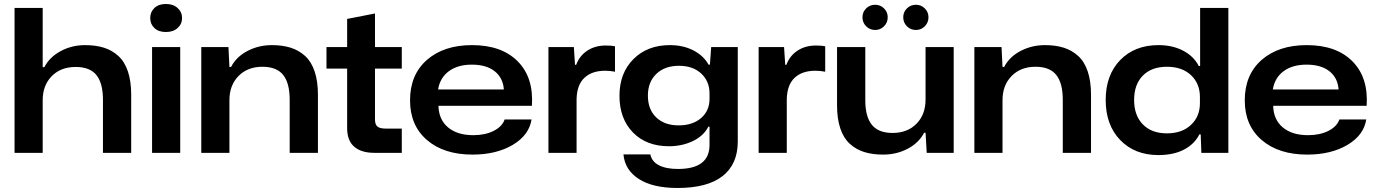

<svg xmlns="http://www.w3.org/2000/svg" viewBox="-20 -769 6926 966"><path d="M53.2 0V-729H194.8V-431.2H203.1Q230 -482.4 285.9 -512.2Q341.8 -542 408.2 -542Q461.4 -542 502.7 -529.1Q543.9 -516.1 575.4 -487.5Q606.9 -459 623.5 -409.7Q640.1 -360.4 640.1 -292V0H498V-267.1Q498 -350.1 465.3 -391.1Q432.6 -432.1 360.8 -432.1Q285.6 -432.1 240.2 -385.7Q194.8 -339.4 194.8 -265.1V0Z M745.1 0V-532.2H886.7V0ZM814.9 -749Q851.1 -749 873.5 -728.8Q896 -708.5 896 -678.2Q896 -647.9 873.5 -627.9Q851.1 -607.9 814.9 -607.9Q778.3 -607.9 757.1 -627.7Q735.8 -647.5 735.8 -678.2Q735.8 -709 757.1 -729Q778.3 -749 814.9 -749Z M992.7 0V-532.2H1129.4L1134.3 -432.1H1142.6Q1168.9 -483.4 1225.3 -512.7Q1281.7 -542 1347.7 -542Q1400.9 -542 1442.1 -529.1Q1483.4 -516.1 1514.9 -487.5Q1546.4 -459 1563 -409.7Q1579.6 -360.4 1579.6 -292V0H1437.5V-267.1Q1437.5 -350.6 1404.8 -391.8Q1372.1 -433.1 1300.3 -433.1Q1225.6 -433.1 1179.9 -386.5Q1134.3 -339.8 1134.3 -265.1V0Z M1863.3 0Q1797.9 0 1762.2 -30.8Q1726.6 -61.5 1726.6 -124V-423.8H1622.6V-532.2H1726.6V-673.8L1866.7 -701.2V-532.2H2001.5V-423.8H1866.7V-168Q1866.7 -142.1 1879.2 -132.1Q1891.6 -122.1 1919.4 -122.1H2001.5V0Z M2357.4 8.8Q2213.4 8.8 2128.2 -64.5Q2043 -137.7 2043 -264.2Q2043 -393.1 2127.9 -467.5Q2212.9 -542 2355 -542Q2503.4 -542 2584.5 -460.7Q2665.5 -379.4 2656.2 -236.8H2186Q2187.5 -167.5 2234.1 -128.2Q2280.8 -88.9 2361.3 -88.9Q2420.9 -88.9 2463.9 -110.6Q2506.8 -132.3 2519 -168H2654.3Q2642.1 -88.9 2559.6 -40Q2477.1 8.8 2357.4 8.8ZM2184.1 -318.8H2515.1Q2510.7 -377.9 2468.5 -410.9Q2426.3 -443.8 2354 -443.8Q2283.2 -443.8 2238.5 -410.9Q2193.8 -377.9 2184.1 -318.8Z M2739.3 0V-532.2H2867.2L2873 -442.9H2878.9Q2895.5 -488.3 2934.8 -514.2Q2974.1 -540 3027.8 -540Q3058.1 -540 3074.2 -536.1V-408.2Q3048.8 -413.1 3024.9 -413.1Q2958.5 -413.1 2920.7 -377.9Q2882.8 -342.8 2880.9 -271V0Z M3388.7 176.8Q3265.1 176.8 3194.6 131.8Q3124 86.9 3116.7 7.8H3252Q3259.3 43.9 3295.4 62.5Q3331.5 81.1 3391.1 81.1Q3549.8 81.1 3549.8 -40V-131.8H3543.9Q3520.5 -85.4 3466.1 -59.3Q3411.6 -33.2 3345.7 -33.2Q3231.9 -33.2 3164.3 -102.8Q3096.7 -172.4 3096.7 -287.1Q3096.7 -401.4 3167 -471.7Q3237.3 -542 3350.1 -542Q3417 -542 3468.3 -515.6Q3519.5 -489.3 3544.9 -443.8H3551.8L3558.1 -532.2H3691.9V-57.1Q3691.9 57.1 3615.5 116.9Q3539.1 176.8 3388.7 176.8ZM3239.7 -288.1Q3239.7 -218.3 3281.7 -178.2Q3323.7 -138.2 3394 -138.2Q3464.8 -138.2 3507.3 -175Q3549.8 -211.9 3549.8 -271V-298.8Q3549.8 -360.4 3507.8 -399.2Q3465.8 -438 3396 -438Q3324.7 -438 3282.2 -397.2Q3239.7 -356.4 3239.7 -288.1Z M3796.9 0V-532.2H3924.8L3930.7 -442.9H3936.5Q3953.1 -488.3 3992.4 -514.2Q4031.7 -540 4085.4 -540Q4115.7 -540 4131.8 -536.1V-408.2Q4106.4 -413.1 4082.5 -413.1Q4016.1 -413.1 3978.3 -377.9Q3940.4 -342.8 3938.5 -271V0Z M4423.3 8.8Q4369.1 8.8 4327.9 -4.2Q4286.6 -17.1 4255.4 -45.7Q4224.1 -74.2 4207.8 -122.8Q4191.4 -171.4 4191.4 -238.8V-532.2H4333.5V-264.2Q4333.5 -182.1 4366.5 -141.1Q4399.4 -100.1 4470.7 -100.1Q4545.4 -100.1 4591.1 -146.5Q4636.7 -192.9 4636.7 -268.1V-532.2H4778.3V0H4642.6L4636.7 -101.1H4629.4Q4603 -50.3 4547.1 -20.8Q4491.2 8.8 4423.3 8.8ZM4319.3 -682.1Q4319.3 -708.5 4337.9 -726.8Q4356.4 -745.1 4383.3 -745.1Q4409.2 -745.1 4427.7 -726.8Q4446.3 -708.5 4446.3 -682.1Q4446.3 -655.3 4427.7 -636.7Q4409.2 -618.2 4383.3 -618.2Q4356.4 -618.2 4337.9 -636.7Q4319.3 -655.3 4319.3 -682.1ZM4524.4 -682.1Q4524.4 -708.5 4543 -726.8Q4561.5 -745.1 4588.4 -745.1Q4614.3 -745.1 4632.8 -726.8Q4651.4 -708.5 4651.4 -682.1Q4651.4 -655.3 4632.8 -636.7Q4614.3 -618.2 4588.4 -618.2Q4561.5 -618.2 4543 -636.7Q4524.4 -655.3 4524.4 -682.1Z M4882.3 0V-532.2H5019L5023.9 -432.1H5032.2Q5058.6 -483.4 5115 -512.7Q5171.4 -542 5237.3 -542Q5290.5 -542 5331.8 -529.1Q5373 -516.1 5404.5 -487.5Q5436 -459 5452.6 -409.7Q5469.2 -360.4 5469.2 -292V0H5327.1V-267.1Q5327.1 -350.6 5294.4 -391.8Q5261.7 -433.1 5189.9 -433.1Q5115.2 -433.1 5069.6 -386.5Q5023.9 -339.8 5023.9 -265.1V0Z M5808.1 11.2Q5689 11.2 5616 -64.5Q5543 -140.1 5543 -266.1Q5543 -391.6 5616 -466.8Q5689 -542 5809.1 -542Q5879.4 -542 5932.9 -513.9Q5986.3 -485.8 6011.2 -437H6018.1V-729H6160.2V0H6024.4L6021 -92.8H6014.2Q5990.2 -44.4 5937.5 -16.6Q5884.8 11.2 5808.1 11.2ZM5851.1 -98.1Q5926.8 -98.1 5971.9 -140.4Q6017.1 -182.6 6017.1 -250V-280.8Q6017.1 -348.6 5972.2 -390.9Q5927.2 -433.1 5851.1 -433.1Q5773.9 -433.1 5730 -388.7Q5686 -344.2 5686 -266.1Q5686 -188 5730 -143.1Q5773.9 -98.1 5851.1 -98.1Z M6557.1 8.8Q6413.1 8.8 6327.9 -64.5Q6242.7 -137.7 6242.7 -264.2Q6242.7 -393.1 6327.6 -467.5Q6412.6 -542 6554.7 -542Q6703.1 -542 6784.2 -460.7Q6865.2 -379.4 6856 -236.8H6385.7Q6387.2 -167.5 6433.8 -128.2Q6480.5 -88.9 6561 -88.9Q6620.6 -88.9 6663.6 -110.6Q6706.5 -132.3 6718.8 -168H6854Q6841.8 -88.9 6759.3 -40Q6676.8 8.8 6557.1 8.8ZM6383.8 -318.8H6714.8Q6710.4 -377.9 6668.2 -410.9Q6626 -443.8 6553.7 -443.8Q6482.9 -443.8 6438.2 -410.9Q6393.6 -377.9 6383.8 -318.8Z"/></svg>

Font: Lumene Sans Expanded
Style: Bold
Weight: 600
Width: 7
Designer: Deni Anggara
Version: Version 1.003;Glyphs 3.1.2 (3151)